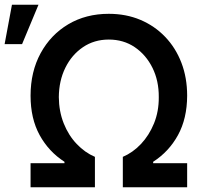

<svg xmlns="http://www.w3.org/2000/svg" viewBox="-85 -796 861 816"><path d="M44.9 0V-102.5H189V-108.4Q122.1 -151.4 83.5 -221.7Q44.9 -292 44.9 -389.2Q44.9 -491.2 87.6 -569.8Q130.4 -648.4 205.3 -692.9Q280.3 -737.3 377.4 -737.3Q450.7 -737.3 511.5 -711.7Q572.3 -686 616.9 -639.4Q661.6 -592.8 686 -529.3Q710.4 -465.8 710.4 -389.2Q710 -292 671.4 -221.7Q632.8 -151.4 565.9 -108.4V-102.5H710.4V0H437V-129.4Q479.5 -147.5 514.2 -184.1Q548.8 -220.7 569.6 -271.7Q590.3 -322.8 589.8 -383.3Q590.3 -452.6 563 -507.8Q535.6 -563 487.8 -595.5Q439.9 -627.9 377.4 -627.9Q315.4 -627.9 267.6 -595.5Q219.7 -563 192.6 -507.8Q165.5 -452.6 165 -383.3Q165.5 -322.8 185.8 -271.7Q206.1 -220.7 241 -184.1Q275.9 -147.5 318.4 -129.4V0ZM-65.4 -608.4 -34.2 -775.9H78.6L8.8 -608.4Z"/></svg>

Font: Inter Cardless Tabular Medium
Style: Regular
Weight: 500
Designer: Rasmus Andersson
Foundry: rsms
Version: Version 4.000;git-4fc901f